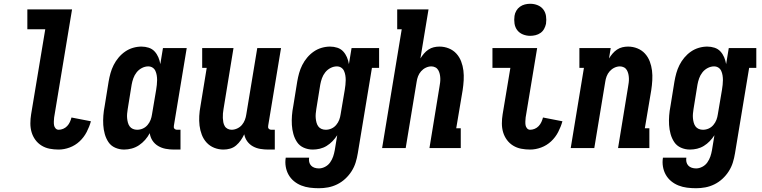

<svg xmlns="http://www.w3.org/2000/svg" viewBox="-20 -785 4040 1018"><path d="M291 8Q266 8 243 3.5Q220 -1 200.5 -13Q181 -25 167.5 -43.5Q154 -62 147.5 -84Q141 -106 141 -130.5Q141 -155 145 -179L220 -630H125V-735H362L267 -162Q266 -152 265.5 -141.5Q265 -131 266.5 -121.5Q268 -112 274.5 -104.5Q281 -97 291 -97Q303 -97 315 -102Q327 -107 336 -116.5Q345 -126 350.5 -138Q356 -150 359 -162L462 -142Q454 -113 439.5 -85Q425 -57 402 -35.5Q379 -14 349.5 -3Q320 8 291 8Z M638 8Q613 8 590.5 -2Q568 -12 555 -31.5Q542 -51 535.5 -74.5Q529 -98 527.5 -122.5Q526 -147 528 -172.5Q530 -198 535 -223L556 -353Q560 -376 566 -397.5Q572 -419 582.5 -440Q593 -461 608.5 -479.5Q624 -498 643.5 -511.5Q663 -525 685.5 -531.5Q708 -538 730 -538Q750 -538 768.5 -532Q787 -526 799.5 -512.5Q812 -499 819.5 -481.5Q827 -464 830 -445L844 -530H970L902 -119Q901 -114 901.5 -110Q902 -106 904.5 -103Q907 -100 911 -98.5Q915 -97 920 -97H937V8H902Q880 8 858.5 4Q837 0 818.5 -11Q800 -22 788.5 -39.5Q777 -57 774 -79Q764 -60 749.5 -43.5Q735 -27 717 -15Q699 -3 678.5 2.5Q658 8 638 8ZM707 -97Q723 -97 737.5 -103.5Q752 -110 762.5 -122.5Q773 -135 778.5 -149.5Q784 -164 786 -179L808 -309Q810 -322 811.5 -335Q813 -348 813 -360.5Q813 -373 811 -385.5Q809 -398 804 -409Q799 -420 789 -426.5Q779 -433 766 -433Q749 -433 732.5 -424.5Q716 -416 704.5 -401.5Q693 -387 687 -370Q681 -353 678 -336L657 -206Q655 -194 654 -182Q653 -170 654 -158.5Q655 -147 658 -135.5Q661 -124 667.5 -115Q674 -106 684.5 -101.5Q695 -97 707 -97Z M1165 8Q1139 8 1115.5 -1.5Q1092 -11 1075.5 -29Q1059 -47 1050 -70.5Q1041 -94 1038 -119Q1035 -144 1036.5 -170.5Q1038 -197 1043 -223L1076 -425H1052V-530H1218L1165 -206Q1163 -195 1162 -183Q1161 -171 1161.5 -159.5Q1162 -148 1164 -137Q1166 -126 1171.5 -116.5Q1177 -107 1187 -102Q1197 -97 1208 -97Q1223 -97 1238 -104Q1253 -111 1263 -123Q1273 -135 1278.5 -149.5Q1284 -164 1286 -179L1344 -530H1470L1402 -119Q1401 -114 1401.5 -110Q1402 -106 1404.5 -103Q1407 -100 1411 -98.5Q1415 -97 1420 -97H1437V8H1402Q1381 8 1360 4.5Q1339 1 1321 -9Q1303 -19 1291 -35.5Q1279 -52 1275 -73Q1267 -56 1256.5 -41Q1246 -26 1232 -14Q1218 -2 1200.5 3Q1183 8 1165 8Z M1671 213Q1646 213 1622.5 210Q1599 207 1577.5 198.5Q1556 190 1538.5 175.5Q1521 161 1510 141.5Q1499 122 1495 98.5Q1491 75 1495 51H1619Q1617 63 1619.5 74Q1622 85 1629.5 93Q1637 101 1648 104.5Q1659 108 1671 108Q1687 108 1703.5 99.5Q1720 91 1730.5 76Q1741 61 1746.5 44.5Q1752 28 1755 11L1768 -68Q1757 -51 1743 -36.5Q1729 -22 1712 -11.5Q1695 -1 1676 3.5Q1657 8 1638 8Q1613 8 1590.5 -2Q1568 -12 1555 -31.5Q1542 -51 1535.5 -74.5Q1529 -98 1527.5 -122.5Q1526 -147 1528 -172.5Q1530 -198 1535 -223L1556 -353Q1560 -376 1566 -397.5Q1572 -419 1582.5 -440Q1593 -461 1608.5 -479.5Q1624 -498 1643.5 -511.5Q1663 -525 1685.5 -531.5Q1708 -538 1730 -538Q1750 -538 1768.5 -532Q1787 -526 1799.5 -512.5Q1812 -499 1819.5 -481.5Q1827 -464 1830 -445L1844 -530H1990V-425H1952L1877 28Q1873 53 1865.5 77Q1858 101 1844 123Q1830 145 1810.5 163Q1791 181 1767.5 192.5Q1744 204 1719.5 208.5Q1695 213 1671 213ZM1707 -97Q1723 -97 1737.5 -103.5Q1752 -110 1762.5 -122.5Q1773 -135 1778.5 -149.5Q1784 -164 1786 -179L1808 -309Q1810 -322 1811.5 -335Q1813 -348 1813 -360.5Q1813 -373 1811 -385.5Q1809 -398 1804 -409Q1799 -420 1789 -426.5Q1779 -433 1766 -433Q1749 -433 1732.5 -424.5Q1716 -416 1704.5 -401.5Q1693 -387 1687 -370Q1681 -353 1678 -336L1657 -206Q1655 -194 1654 -182Q1653 -170 1654 -158.5Q1655 -147 1658 -135.5Q1661 -124 1667.5 -115Q1674 -106 1684.5 -101.5Q1695 -97 1707 -97Z M2006 0 2110 -630H2086V-735H2252L2209 -475Q2217 -488 2227.5 -500.5Q2238 -513 2251.5 -522Q2265 -531 2280 -534.5Q2295 -538 2310 -538Q2336 -538 2359.5 -528.5Q2383 -519 2399.5 -501Q2416 -483 2425 -459.5Q2434 -436 2437 -411Q2440 -386 2438.5 -359.5Q2437 -333 2433 -307L2399 -105H2423V0H2257L2310 -324Q2310 -324 2310 -324Q2310 -324 2310 -324Q2312 -335 2313.5 -347Q2315 -359 2314.5 -370.5Q2314 -382 2311.5 -393Q2309 -404 2303.5 -413.5Q2298 -423 2288 -428Q2278 -433 2267 -433Q2252 -433 2237.5 -426Q2223 -419 2212.5 -407Q2202 -395 2196.5 -380.5Q2191 -366 2189 -351L2131 0Z M2791 8Q2766 8 2743 3.5Q2720 -1 2700.5 -13Q2681 -25 2667.5 -43.5Q2654 -62 2647.5 -84Q2641 -106 2641 -130.5Q2641 -155 2645 -179L2686 -425H2591V-530H2828L2767 -162Q2766 -152 2765.5 -141.5Q2765 -131 2766.5 -121.5Q2768 -112 2774.5 -104.5Q2781 -97 2791 -97Q2803 -97 2815 -102Q2827 -107 2836 -116.5Q2845 -126 2850.5 -138Q2856 -150 2859 -162L2962 -142Q2954 -113 2939.5 -85Q2925 -57 2902 -35.5Q2879 -14 2849.5 -3Q2820 8 2791 8ZM2791 -595Q2771 -595 2752.5 -602.5Q2734 -610 2722.5 -625Q2711 -640 2708 -660Q2705 -680 2708 -701Q2710 -715 2717.5 -728Q2725 -741 2737 -749.5Q2749 -758 2763 -761.5Q2777 -765 2791 -765Q2812 -765 2830.5 -757.5Q2849 -750 2860.5 -735Q2872 -720 2875 -700Q2878 -680 2875 -659Q2872 -645 2865 -632Q2858 -619 2846 -610.5Q2834 -602 2819.5 -598.5Q2805 -595 2791 -595Z M3006 0 3076 -425H3052V-530H3218L3209 -475Q3217 -488 3227.5 -500.5Q3238 -513 3251.5 -522Q3265 -531 3280 -534.5Q3295 -538 3310 -538Q3336 -538 3359.5 -528.5Q3383 -519 3399.5 -501Q3416 -483 3425 -459.5Q3434 -436 3437 -411Q3440 -386 3438.5 -359.5Q3437 -333 3433 -307L3399 -105H3423V0H3257L3310 -324Q3310 -324 3310 -324Q3310 -324 3310 -324Q3312 -335 3313.5 -347Q3315 -359 3314.5 -370.5Q3314 -382 3311.5 -393Q3309 -404 3303.5 -413.5Q3298 -423 3288 -428Q3278 -433 3267 -433Q3252 -433 3237.5 -426Q3223 -419 3212.5 -407Q3202 -395 3196.5 -380.5Q3191 -366 3189 -351L3131 0Z M3671 213Q3646 213 3622.5 210Q3599 207 3577.5 198.5Q3556 190 3538.5 175.5Q3521 161 3510 141.5Q3499 122 3495 98.5Q3491 75 3495 51H3619Q3617 63 3619.5 74Q3622 85 3629.5 93Q3637 101 3648 104.5Q3659 108 3671 108Q3687 108 3703.5 99.5Q3720 91 3730.5 76Q3741 61 3746.5 44.5Q3752 28 3755 11L3768 -68Q3757 -51 3743 -36.5Q3729 -22 3712 -11.5Q3695 -1 3676 3.5Q3657 8 3638 8Q3613 8 3590.5 -2Q3568 -12 3555 -31.5Q3542 -51 3535.5 -74.5Q3529 -98 3527.5 -122.5Q3526 -147 3528 -172.5Q3530 -198 3535 -223L3556 -353Q3560 -376 3566 -397.5Q3572 -419 3582.5 -440Q3593 -461 3608.5 -479.5Q3624 -498 3643.5 -511.5Q3663 -525 3685.5 -531.5Q3708 -538 3730 -538Q3750 -538 3768.5 -532Q3787 -526 3799.5 -512.5Q3812 -499 3819.5 -481.5Q3827 -464 3830 -445L3844 -530H3990V-425H3952L3877 28Q3873 53 3865.5 77Q3858 101 3844 123Q3830 145 3810.5 163Q3791 181 3767.5 192.5Q3744 204 3719.5 208.5Q3695 213 3671 213ZM3707 -97Q3723 -97 3737.5 -103.5Q3752 -110 3762.5 -122.5Q3773 -135 3778.5 -149.5Q3784 -164 3786 -179L3808 -309Q3810 -322 3811.5 -335Q3813 -348 3813 -360.5Q3813 -373 3811 -385.5Q3809 -398 3804 -409Q3799 -420 3789 -426.5Q3779 -433 3766 -433Q3749 -433 3732.5 -424.5Q3716 -416 3704.5 -401.5Q3693 -387 3687 -370Q3681 -353 3678 -336L3657 -206Q3655 -194 3654 -182Q3653 -170 3654 -158.5Q3655 -147 3658 -135.5Q3661 -124 3667.5 -115Q3674 -106 3684.5 -101.5Q3695 -97 3707 -97Z"/></svg>

Font: Iosevka Slab Extrabold
Style: Italic
Weight: 800
Italic angle: -9°
Monospace: yes
Designer: Belleve Invis
Foundry: Belleve Invis
Version: Version 11.1.0; ttfautohint (v1.8.3)